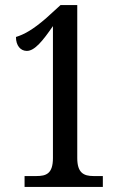

<svg xmlns="http://www.w3.org/2000/svg" viewBox="-20 -738 486 758"><path d="M77 0H386V-43H349C310 -43 285 -56 285 -114V-718H219L163 -667C109 -620 75 -602 43 -592C43 -558 61 -537 86 -537C117 -537 149 -577 189 -635V-114C189 -52 162 -43 124 -43H77Z"/></svg>

Font: Noto Serif Ethiopic ExtraCondensed Medium
Style: Regular
Weight: 500
Width: 2
Designer: Monotype Design Team
Foundry: Monotype Imaging Inc.
Version: Version 2.102